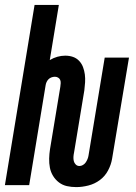

<svg xmlns="http://www.w3.org/2000/svg" viewBox="-36 -755 556 783"><path d="M275 8Q255 8 237 4Q219 0 204.5 -11Q190 -22 180.5 -37.5Q171 -53 167.5 -71Q164 -89 164.5 -108.5Q165 -128 168 -147L210 -401Q211 -408 211.5 -415.5Q212 -423 209.5 -429Q207 -435 201 -438.5Q195 -442 188 -442Q181 -442 174 -439.5Q167 -437 162 -432Q157 -427 154 -420.5Q151 -414 150 -407L83 0H-16L105 -735H204L167 -510Q182 -519 198 -523.5Q214 -528 230 -528Q247 -528 261.5 -523Q276 -518 286.5 -507Q297 -496 302.5 -481.5Q308 -467 310 -451.5Q312 -436 311 -419.5Q310 -403 308 -387L266 -133Q264 -124 263.5 -115Q263 -106 265 -98Q267 -90 273 -84Q279 -78 288 -78Q295 -78 302 -82Q309 -86 313.5 -92.5Q318 -99 321 -106.5Q324 -114 325 -121L391 -520H490L421 -107Q417 -83 404.5 -59.5Q392 -36 371 -20.5Q350 -5 324.5 1.5Q299 8 275 8Z"/></svg>

Font: Iosevka SS18 Semibold
Style: Italic
Weight: 600
Italic angle: -9°
Monospace: yes
Designer: Belleve Invis
Foundry: Belleve Invis
Version: Version 25.1.1; ttfautohint (v1.8.4)